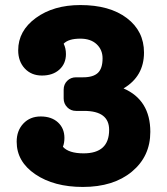

<svg xmlns="http://www.w3.org/2000/svg" viewBox="-20 -730 662 760"><path d="M469 -380Q575 -334 575 -208Q575 -111 502 -50.5Q429 10 308 10Q194 10 120 -40Q46 -90 46 -169Q46 -213 72.5 -241Q99 -269 141 -269Q184 -269 209.5 -245.5Q235 -222 235 -184Q235 -164 229 -149Q252 -123 311 -123Q412 -123 412 -216Q412 -291 313 -291H281Q260 -291 246 -305.5Q232 -320 232 -340V-375Q232 -396 246 -410Q260 -424 281 -424H309Q349 -424 367.5 -441.5Q386 -459 386 -499Q386 -533 362.5 -555Q339 -577 298 -577Q251 -577 232 -557Q241 -539 241 -516Q241 -478 215 -454.5Q189 -431 146 -431Q104 -431 78 -459Q52 -487 52 -531Q52 -608 122 -659Q192 -710 298 -710Q414 -710 482 -658.5Q550 -607 550 -522Q550 -428 469 -380Z"/></svg>

Font: Solway ExtraBold
Style: Regular
Weight: 800
Designer: Mariya V. Pigoulevskaya
Foundry: The Northern Block Ltd.
Version: Version 1.000;hotconv 1.0.109;makeotfexe 2.5.65596